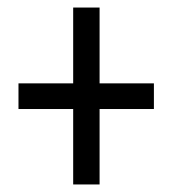

<svg xmlns="http://www.w3.org/2000/svg" viewBox="-20 -608 459 509"><path d="M244 -387H388V-319H244V-119H174V-319H29V-387H174V-588H244Z"/></svg>

Font: Noto Sans Display ExtraCondensed
Style: Regular
Weight: 400
Width: 2
Version: Version 2.003